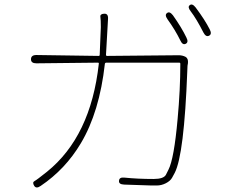

<svg xmlns="http://www.w3.org/2000/svg" viewBox="-20 -818 1040 855"><path d="M161 10Q141 24 132 9Q123 -6 133.5 -11.5Q144 -17 189 -53Q384 -210 420 -534Q421 -539 416 -539L142 -536Q118 -536 118 -554Q118 -573 142 -573L419 -569Q424 -569 424 -574L428 -673Q429 -685 429 -697Q429 -730 427 -743Q425 -756 444 -757Q463 -758 461 -733L452 -574Q452 -569 457 -569L776 -572Q792 -572 806 -565Q819 -558 817 -537L815 -525Q814 -513 814 -501Q800 -129 758 -48Q752 -37 746 -26Q738 -12 718.5 -2Q699 8 678 8Q666 8 654 8L533 4Q508 3 510 -13Q511 -30 535 -27Q594 -21 664 -21Q709 -21 719 -40Q724 -51 730 -62Q755 -110 771 -289Q783 -419 783 -534Q783 -539 778 -539H454Q448 -539 447 -534Q423 -319 340 -180Q271 -64 161 10ZM807 -623Q793 -616 783 -638Q760 -685 726 -732Q712 -752 724 -760Q735 -769 750 -750Q789 -695 810 -651Q821 -630 807 -623ZM911 -659Q897 -652 886 -673Q855 -734 829 -768Q814 -787 825 -795Q836 -804 851 -785Q893 -729 914 -687Q925 -666 911 -659Z"/></svg>

Font: Resource Han Rounded JP ExtraLight
Style: Regular
Weight: 250
Designer: Cyano Hao (round all glyphs); Ryoko NISHIZUKA 西塚涼子 (kana, bopomofo & ideographs); Paul D. Hunt (Latin, Greek & Cyrillic)
Foundry: Cyano Hao
Version: 0.990